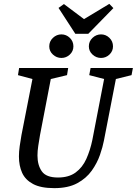

<svg xmlns="http://www.w3.org/2000/svg" viewBox="-20 -964 708 994"><path d="M261 10Q191 10 151 -11.5Q111 -33 94.5 -69.5Q78 -106 78 -154Q78 -179 82 -207.5Q86 -236 91 -264L148 -555L73 -575L79 -612H333L327 -575L243 -555L187 -264Q182 -235 178 -208.5Q174 -182 174 -159Q174 -109 196.5 -77Q219 -45 280 -45Q336 -45 371.5 -71Q407 -97 427 -141.5Q447 -186 458 -239L519 -555L442 -575L449 -612H668L661 -575L580 -555L518 -236Q512 -204 497.5 -162Q483 -120 455 -80.5Q427 -41 380 -15.5Q333 10 261 10ZM503 -664Q478 -664 459 -681.5Q440 -699 440 -724Q440 -750 459 -768Q478 -786 503 -786Q528 -786 546.5 -768Q565 -750 565 -724Q565 -699 546.5 -681.5Q528 -664 503 -664ZM298 -664Q273 -664 254 -681.5Q235 -699 235 -724Q235 -750 254 -768Q273 -786 298 -786Q323 -786 341.5 -768Q360 -750 360 -724Q360 -699 341.5 -681.5Q323 -664 298 -664ZM370 -789 283 -923 311 -943 415 -865 546 -944 567 -922 437 -789Z"/></svg>

Font: Manuale Medium
Style: Italic
Weight: 500
Italic angle: -11°
Version: Version 1.002